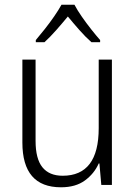

<svg xmlns="http://www.w3.org/2000/svg" viewBox="-20 -785 576 815"><path d="M455 -532V0H410L402 -91H399Q380 -48 340.5 -19Q301 10 239 10Q75 10 75 -180V-532H131V-187Q131 -111 160 -75Q189 -39 246 -39Q399 -39 399 -241V-532ZM296 -765Q308 -742 327.5 -714Q347 -686 368 -659.5Q389 -633 405 -615V-606H368Q343 -628 317 -657.5Q291 -687 268 -715Q245 -687 219 -657.5Q193 -628 169 -606H132V-615Q149 -635 170 -661.5Q191 -688 210 -715.5Q229 -743 241 -765Z"/></svg>

Font: Noto Sans Sinhala UI SemiCondensed Light
Style: Regular
Weight: 300
Width: 4
Designer: Jelle Bosma - Monotype Design Team
Foundry: Monotype Imaging Inc.
Version: Version 2.006; ttfautohint (v1.8.4.7-5d5b)